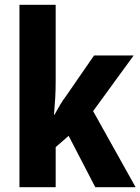

<svg xmlns="http://www.w3.org/2000/svg" viewBox="-20 -780 585 800"><path d="M212 -440Q212 -404 210 -370.5Q208 -337 205 -302H207Q220 -326 231.5 -345Q243 -364 256 -381L372 -549H537L368 -317L545 0H377L266 -214L212 -167V0H61V-760H212Z"/></svg>

Font: Noto Sans Sinhala Condensed ExtraBold
Style: Regular
Weight: 800
Width: 3
Designer: Jelle Bosma - Monotype Design Team
Foundry: Monotype Imaging Inc.
Version: Version 2.006; ttfautohint (v1.8.4.7-5d5b)